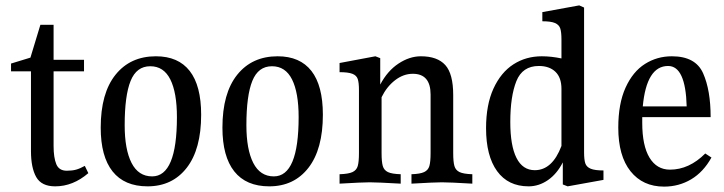

<svg xmlns="http://www.w3.org/2000/svg" viewBox="-20 -679 2690 713"><path d="M308 -36Q251 13 185 13Q134 13 114.5 -21.5Q95 -56 95 -118V-414H21V-443L93 -465L130 -587H179V-457H292V-414H179V-137Q179 -94 189 -69.5Q199 -45 228 -45Q248 -45 262.5 -49Q277 -53 295 -63Z M727 -253Q727 -125 673.5 -56Q620 13 528 13Q442 13 398 -42.5Q354 -98 354 -205Q354 -333 409 -401.5Q464 -470 559 -470Q642 -470 684.5 -415.5Q727 -361 727 -253ZM443 -214Q443 -124 468.5 -74Q494 -24 545 -24Q637 -24 637 -244Q637 -335 612.5 -384Q588 -433 538 -433Q487 -433 465 -378.5Q443 -324 443 -214Z M1179 -253Q1179 -125 1125.5 -56Q1072 13 980 13Q894 13 850 -42.5Q806 -98 806 -205Q806 -333 861 -401.5Q916 -470 1011 -470Q1094 -470 1136.5 -415.5Q1179 -361 1179 -253ZM895 -214Q895 -124 920.5 -74Q946 -24 997 -24Q1089 -24 1089 -244Q1089 -335 1064.5 -384Q1040 -433 990 -433Q939 -433 917 -378.5Q895 -324 895 -214Z M1734 -32V3Q1649 -2 1621 -2Q1595 -2 1508 3V-32Q1540 -33 1555 -40Q1570 -47 1574.5 -62.5Q1579 -78 1579 -111V-328Q1579 -405 1513 -405Q1478 -405 1447 -381Q1416 -357 1397 -318V-111Q1397 -78 1401.5 -62.5Q1406 -47 1420.5 -40Q1435 -33 1468 -32V3Q1380 -2 1353 -2Q1326 -2 1241 3V-32Q1274 -33 1289 -40Q1304 -47 1308.5 -62.5Q1313 -78 1313 -111V-345Q1313 -372 1308.5 -385.5Q1304 -399 1288.5 -405Q1273 -411 1241 -411V-445L1374 -470L1392 -463V-365Q1419 -416 1460 -443Q1501 -470 1543 -470Q1604 -470 1633.5 -437.5Q1663 -405 1663 -326V-111Q1663 -78 1667.5 -62.5Q1672 -47 1686.5 -40Q1701 -33 1734 -32Z M2221 -46V-11L2088 13L2070 6V-76Q2048 -33 2014.5 -10Q1981 13 1943 13Q1867 13 1826 -43.5Q1785 -100 1785 -203Q1785 -290 1812.5 -350Q1840 -410 1886.5 -440Q1933 -470 1992 -470Q2027 -470 2065 -462V-532Q2065 -560 2060.5 -573.5Q2056 -587 2041 -593.5Q2026 -600 1994 -600V-634L2131 -659L2149 -651V-113Q2149 -86 2153.5 -72.5Q2158 -59 2173.5 -52.5Q2189 -46 2221 -46ZM2065 -137V-349Q2065 -391 2042.5 -412.5Q2020 -434 1981 -434Q1920 -434 1897.5 -377.5Q1875 -321 1875 -226Q1875 -138 1898 -92.5Q1921 -47 1966 -47Q2031 -47 2065 -137Z M2622 -94Q2592 -40 2546.5 -13Q2501 14 2446 14Q2367 14 2321.5 -43Q2276 -100 2276 -205Q2276 -294 2303 -353.5Q2330 -413 2375 -441.5Q2420 -470 2475 -470Q2563 -470 2591 -407Q2619 -344 2619 -244H2365V-223Q2365 -138 2392 -93.5Q2419 -49 2468 -49Q2539 -49 2599 -109ZM2367 -284H2530Q2526 -434 2461 -434Q2381 -434 2367 -284Z"/></svg>

Font: Gupter Medium
Style: Regular
Weight: 500
Designer: Octavio Pardo
Version: Version 1.000